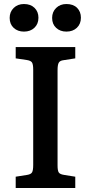

<svg xmlns="http://www.w3.org/2000/svg" viewBox="-20 -934 452 954"><path d="M58 0V-56L115 -65Q134 -68 139.5 -78Q145 -88 145 -115V-588Q145 -614 139 -623.5Q133 -633 112 -636L58 -644V-700H354V-644L296 -635Q278 -633 272 -622.5Q266 -612 266 -585V-112Q266 -86 272 -77Q278 -68 298 -65L354 -56V0ZM310 -777Q279 -777 259 -795.5Q239 -814 239 -845Q239 -875 259 -894.5Q279 -914 310 -914Q344 -914 363 -895Q382 -876 382 -846Q382 -815 362 -796Q342 -777 310 -777ZM99 -777Q68 -777 48 -795.5Q28 -814 28 -845Q28 -875 48 -894.5Q68 -914 99 -914Q132 -914 151.5 -895Q171 -876 171 -846Q171 -815 151 -796Q131 -777 99 -777Z"/></svg>

Font: Literata 12pt Medium
Style: Regular
Weight: 500
Designer: Latin by Veronika Burian and Jose Scaglione. Greek by Irene Vlachou. Cyrillic by Vera Evstafieva.
Foundry: TypeTogether
Version: Version 3.002